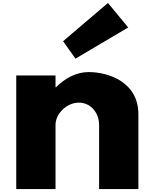

<svg xmlns="http://www.w3.org/2000/svg" viewBox="-20 -1281 1032 1300"><path d="M407 -1002 491 -884 848 -1095 711 -1261ZM356 -1H90V-770H356V-690H359C419 -750 495 -793 579 -793C720 -793 917 -722 917 -508V-1H651V-436C651 -512 599 -586 513 -586C433 -586 356 -512 356 -436Z"/></svg>

Font: Poland Can Into
Style: BigWritings
Weight: 700
Foundry: Cannot Into Space Fonts
Version: Version 0.92